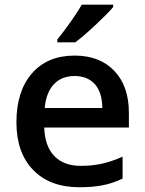

<svg xmlns="http://www.w3.org/2000/svg" viewBox="-20 -786 616 816"><path d="M317.9 9.8Q191.9 9.8 120.8 -63.7Q49.8 -137.2 49.8 -266.1Q49.8 -398.4 115.7 -474.1Q181.6 -549.8 296.9 -549.8Q403.8 -549.8 465.8 -484.9Q527.8 -419.9 527.8 -306.2V-244.1H168Q170.4 -165.5 210.4 -123.3Q250.5 -81.1 323.2 -81.1Q371.1 -81.1 412.4 -90.1Q453.6 -99.1 501 -120.1V-26.9Q459 -6.8 416 1.5Q373 9.8 317.9 9.8ZM296.9 -462.9Q242.2 -462.9 209.2 -428.2Q176.3 -393.6 169.9 -327.1H415Q414.1 -394 382.8 -428.5Q351.6 -462.9 296.9 -462.9ZM223.6 -606V-618.2Q251.5 -652.3 281 -694.3Q310.5 -736.3 327.6 -766.1H460.9V-755.9Q435.5 -726.1 385 -679Q334.5 -631.8 299.8 -606Z"/></svg>

Font: f0_41340          
Style: Regular
Weight: 600
Foundry: Ascender Corporation
Version: Version 1.10